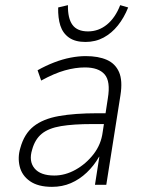

<svg xmlns="http://www.w3.org/2000/svg" viewBox="-20 -718 563 746"><path d="M182 8Q128 8 96.5 -14Q65 -36 56.5 -71.5Q48 -107 59 -143Q74 -198 110.5 -227Q147 -256 208.5 -267Q270 -278 359 -278H401L394 -236H338Q265 -236 217 -228Q169 -220 142.5 -198.5Q116 -177 105 -137Q91 -92 114 -64Q137 -36 191 -36Q233 -36 273.5 -58.5Q314 -81 343.5 -119Q373 -157 379 -205L399 -336Q410 -402 386.5 -429Q363 -456 310 -456Q273 -456 232 -444.5Q191 -433 140 -405L126 -445Q158 -463 190.5 -475.5Q223 -488 254 -494Q285 -500 313 -500Q362 -500 395 -485.5Q428 -471 442.5 -438Q457 -405 448 -348L393 0H349L366 -109H365Q345 -74 317 -47.5Q289 -21 255.5 -6.5Q222 8 182 8ZM312 -555Q272 -555 248 -572Q224 -589 214.5 -618.5Q205 -648 206 -689L244 -698Q243 -647 261.5 -621.5Q280 -596 322 -596Q363 -596 395.5 -622.5Q428 -649 447 -698L478 -689Q462 -649 438 -619Q414 -589 382.5 -572Q351 -555 312 -555Z"/></svg>

Font: Nunito Sans 7pt Condensed ExtraLight
Style: Italic
Weight: 250
Width: 3
Italic angle: -9°
Designer: Vernon Adams
Foundry: Vernon Adams
Version: Version 3.101;gftools[0.9.27]